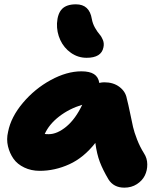

<svg xmlns="http://www.w3.org/2000/svg" viewBox="-20 -823 742 880"><path d="M377 -558.1Q337.4 -558.1 305.2 -580.8Q272.9 -603.5 256.3 -639.6Q239.7 -675.8 241.2 -715.8Q243.7 -760.7 264.4 -782Q285.2 -803.2 328.1 -803.2Q390.1 -803.2 400.9 -735.8Q404.8 -714.4 415.5 -695.6Q426.3 -676.8 436 -665.8Q445.8 -654.8 451.9 -639.2Q458 -623.5 454.1 -606Q444.8 -558.1 377 -558.1ZM162.1 -40Q123 -40 91.3 -55.2Q59.6 -70.3 42 -95.2Q24.4 -120.1 16.6 -152.3Q8.8 -184.6 17.1 -219.2Q30.3 -286.6 84.7 -351.3Q139.2 -416 212.6 -456.1Q286.1 -496.1 353 -496.1Q390.6 -496.1 410.6 -483.4Q430.7 -470.7 435.1 -442.9Q446.8 -445.8 458 -445.8Q499.5 -445.8 527.3 -424.8Q555.2 -403.8 561 -372.1Q567.9 -345.7 576.2 -305.2Q584.5 -264.6 589.8 -241Q595.2 -217.3 608.2 -183.8Q621.1 -150.4 640.1 -120.1Q654.8 -97.7 655 -69.8Q655.3 -42 643.8 -18.6Q632.3 4.9 607.4 21Q582.5 37.1 549.8 37.1Q501 37.1 477.1 -1Q451.7 -43.9 437.7 -80.3Q423.8 -116.7 417 -168Q363.8 -100.1 297.6 -70.1Q231.4 -40 162.1 -40ZM203.1 -208Q242.2 -208 284.2 -242.9Q326.2 -277.8 356.9 -342.8Q296.9 -324.7 250.7 -288.8Q204.6 -252.9 185.1 -209Q189.9 -208 203.1 -208Z"/></svg>

Font: Shantell Sans Irregular
Style: Italic
Weight: 800
Italic angle: -11.31°
Designer: Stephen Nixon, Anya Danilova, Shantell Martin
Foundry: Arrow Type
Version: Version 1.006;[9816181b4]